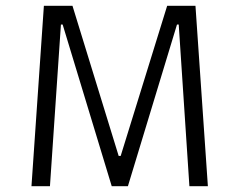

<svg xmlns="http://www.w3.org/2000/svg" viewBox="-20 -645 829 665"><path d="M89 0 132 -625H231L391 -105H398L559 -625H657L700 0H636L599 -560H593L423 0H367L197 -560H191L153 0Z"/></svg>

Font: Changa ExtraLight ExtraLight
Style: Regular
Weight: 250
Version: Version 3.002; ttfautohint (v1.8.2)